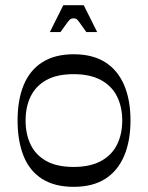

<svg xmlns="http://www.w3.org/2000/svg" viewBox="-20 -709 572 743"><path d="M265 14Q191 14 142.5 -17Q94 -48 71 -106Q48 -164 48 -243Q48 -322 71.5 -379.5Q95 -437 143.5 -468Q192 -499 265 -499Q339 -499 387.5 -468Q436 -437 460.5 -379.5Q485 -322 485 -243Q485 -164 460.5 -106Q436 -48 387.5 -17Q339 14 265 14ZM265 -63Q329 -63 371 -86Q413 -109 433 -149.5Q453 -190 453 -243Q453 -295 433 -335.5Q413 -376 371 -399Q329 -422 265 -422Q200 -422 159 -399Q118 -376 98.5 -335.5Q79 -295 79 -243Q79 -190 98.5 -149.5Q118 -109 159 -86Q200 -63 265 -63ZM173 -585 225 -689H304L356 -585H314Q295 -612 287 -623Q279 -634 275 -636Q271 -638 264 -638Q259 -638 254.5 -636Q250 -634 241.5 -623Q233 -612 214 -585Z"/></svg>

Font: Ojuju Medium
Style: Regular
Weight: 500
Designer: Chisaokwu Joboson, Mirko Velimirovic
Foundry: Udi Foundry
Version: Version 1.000